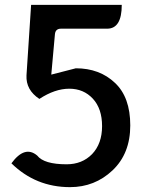

<svg xmlns="http://www.w3.org/2000/svg" viewBox="-20 -757 610 790"><path d="M268 13Q127 13 27 -85Q82 -160 133 -117Q161 -81 254 -81Q318 -81 359 -123Q400 -166 400 -238Q400 -310 362 -351Q324 -392 265 -392Q206 -392 142 -350Q86 -387 89 -447L108 -737H481Q481 -639 421 -639H231Q208 -639 206 -616L191 -450L292 -476Q390 -476 453 -416Q516 -357 516 -241Q516 -125 443 -56Q370 13 268 13Z"/></svg>

Font: Swei Half Moon CJK TC
Style: Medium
Weight: 500
Version: Version 2.125